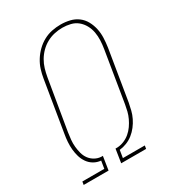

<svg xmlns="http://www.w3.org/2000/svg" viewBox="-180 -846 859 948"><g transform="rotate(-30 250.0 -371.5)"><path d="M16 0 19 -18H144L151 -61Q129 -63 111 -73.5Q93 -84 81 -101Q69 -118 63 -138Q57 -158 55 -179.5Q53 -201 54.5 -223Q56 -245 60 -267L107 -553Q111 -578 118.5 -602Q126 -626 140 -648.5Q154 -671 173 -689.5Q192 -708 215 -720.5Q238 -733 263 -738Q288 -743 313 -743Q339 -743 364.5 -737Q390 -731 410 -716Q430 -701 442 -679Q454 -657 459.5 -632Q465 -607 464 -580.5Q463 -554 459 -527L412 -241Q408 -220 403 -200Q398 -180 388.5 -160.5Q379 -141 365.5 -123.5Q352 -106 335 -92.5Q318 -79 297.5 -71Q277 -63 257 -61L250 -18H375L372 0H230L242 -77H253Q272 -78 290.5 -85.5Q309 -93 324.5 -106Q340 -119 351.5 -135.5Q363 -152 371.5 -170Q380 -188 384.5 -206.5Q389 -225 392 -243L439 -530Q443 -554 444 -577.5Q445 -601 441 -623.5Q437 -646 426 -666Q415 -686 398 -700Q381 -714 358.5 -719.5Q336 -725 312 -725Q290 -725 267 -720Q244 -715 223 -703.5Q202 -692 185 -675Q168 -658 156 -637.5Q144 -617 137.5 -595Q131 -573 127 -550L79 -264Q76 -244 74 -224Q72 -204 74 -184Q76 -164 81 -145.5Q86 -127 97 -112Q108 -97 125 -87.5Q142 -78 161 -77H170L158 0Z"/></g></svg>

Font: Iosevka SS18 Thin
Style: Italic
Weight: 100
Italic angle: -9°
Monospace: yes
Designer: Belleve Invis
Foundry: Belleve Invis
Version: Version 25.1.1; ttfautohint (v1.8.4)